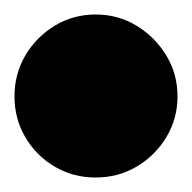

<svg xmlns="http://www.w3.org/2000/svg" viewBox="-82 -153 265 265"><path d="M-62 -20Q-62 11 -47 36.5Q-32 62 -6.5 77Q19 92 50 92Q81 92 106.5 77Q132 62 147.5 36.5Q163 11 163 -20Q163 -51 147.5 -76.5Q132 -102 106.5 -117.5Q81 -133 50 -133Q19 -133 -6.5 -117.5Q-32 -102 -47 -76.5Q-62 -51 -62 -20Z"/></svg>

Font: Linefont Black
Style: Regular
Weight: 900
Monospace: yes
Version: Version 3.002;gftools[0.9.33]